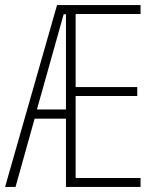

<svg xmlns="http://www.w3.org/2000/svg" viewBox="-20 -734 619 754"><path d="M532 0V-35H277V-357H519V-392H277V-679H532V-714H204L0 0H41L116 -268H239V0ZM125 -304 230 -678H239V-304Z"/></svg>

Font: Noto Sans Thai ExtCond ExtLt
Style: Regular
Weight: 200
Width: 2
Designer: Monotype Design Team
Foundry: Monotype Imaging Inc.
Version: Version 2.002